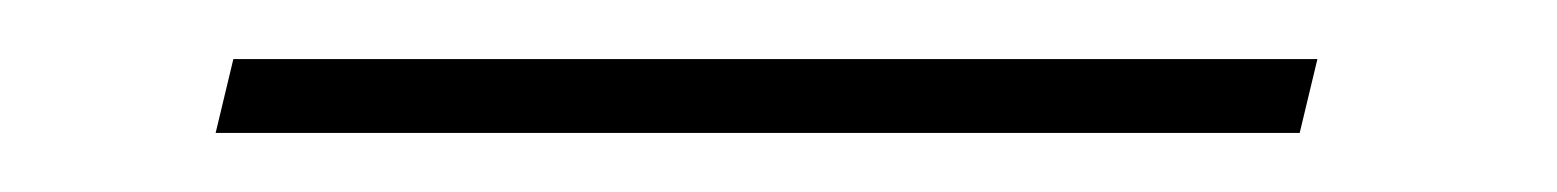

<svg xmlns="http://www.w3.org/2000/svg" viewBox="-20 -279 527 65"><path d="M53 -234 59 -259H426L420 -234Z"/></svg>

Font: Kanit Thin
Style: Italic
Weight: 250
Italic angle: -12°
Designer: Katatrad Team
Foundry: CadsonDemak
Version: Version 2.000; ttfautohint (v1.8.3)